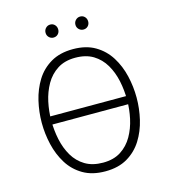

<svg xmlns="http://www.w3.org/2000/svg" viewBox="-128 -984 976 1099"><g transform="rotate(-15 360.0 -435.0)"><path d="M109.5 -325.5V-373.5H610.5V-325.5ZM360.5 12Q283 12 229 -19.8Q175 -51.5 142.2 -104.2Q109.5 -157 94.5 -221Q79.5 -285 79.5 -350Q79.5 -415 94.5 -479Q109.5 -543 142.2 -595.8Q175 -648.5 229 -680.2Q283 -712 360.5 -712Q438 -712 491.8 -680.2Q545.5 -648.5 578.5 -595.8Q611.5 -543 626.5 -479Q641.5 -415 641.5 -350Q641.5 -285 626.5 -221Q611.5 -157 578.5 -104.2Q545.5 -51.5 491.8 -19.8Q438 12 360.5 12ZM360.5 -39.5Q423.5 -39.5 466.5 -67.2Q509.5 -95 535.8 -141Q562 -187 573.8 -241.8Q585.5 -296.5 585.5 -350Q585.5 -409 573.8 -464.2Q562 -519.5 535.8 -564Q509.5 -608.5 466.5 -634.8Q423.5 -661 360.5 -661Q298 -661 254.8 -633.2Q211.5 -605.5 185.2 -559.5Q159 -513.5 147.2 -458.8Q135.5 -404 135.5 -350Q135.5 -291.5 147.2 -236Q159 -180.5 185.2 -136Q211.5 -91.5 254.8 -65.5Q298 -39.5 360.5 -39.5ZM449 -804.5Q433.5 -804.5 422.2 -815.5Q411 -826.5 411 -842.5Q411 -859 422.2 -870.2Q433.5 -881.5 449 -881.5Q465.5 -881.5 476 -870.2Q486.5 -859 486.5 -842.5Q486.5 -826.5 476 -815.5Q465.5 -804.5 449 -804.5ZM271.5 -804.5Q256 -804.5 245 -815.5Q234 -826.5 234 -842.5Q234 -859 245 -870.2Q256 -881.5 271.5 -881.5Q288 -881.5 298.5 -870.2Q309 -859 309 -842.5Q309 -826.5 298.5 -815.5Q288 -804.5 271.5 -804.5Z"/></g></svg>

Font: Overpass ExtraLight
Style: Regular
Weight: 250
Designer: Delve Withrington, Dave Bailey, Thomas Jockin
Foundry: Delve Fonts LLC
Version: Version 4.000